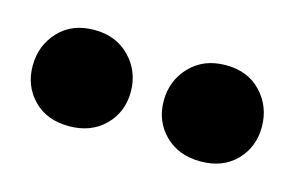

<svg xmlns="http://www.w3.org/2000/svg" viewBox="-38 -772 450 293"><g transform="rotate(15 187.0 -626.0)"><path d="M161 -625Q161 -593 139.5 -571.5Q118 -550 83 -550Q48 -550 27 -571.5Q6 -593 6 -625Q6 -657 27 -679.5Q48 -702 83 -702Q118 -702 139.5 -679.5Q161 -657 161 -625ZM368 -625Q368 -593 347 -571.5Q326 -550 291 -550Q256 -550 234.5 -571.5Q213 -593 213 -625Q213 -657 234.5 -679.5Q256 -702 291 -702Q326 -702 347 -679.5Q368 -657 368 -625Z"/></g></svg>

Font: Baloo Chettan 2
Style: Bold
Weight: 700
Designer: Maithili Shingre, Unnati Kotecha and Ek Type
Foundry: Ek Type
Version: Version 1.640;hotconv 1.0.111;makeotfexe 2.5.65597; ttfautoh